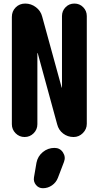

<svg xmlns="http://www.w3.org/2000/svg" viewBox="-20 -750 540 1051"><path d="M278.3 59.6Q308.6 59.6 324.7 84.5Q340.8 109.4 330.1 136.7L296.9 223.6Q287.1 249 264.6 264.6Q242.2 280.3 214.8 280.3Q191.4 280.3 176.8 262.2Q162.1 244.1 166 220.7L179.7 140.6Q186.5 105.5 214.4 82.5Q242.2 59.6 278.3 59.6ZM455.1 -662.1V-72.3Q455.1 -43 433.6 -21.5Q412.1 0 382.8 0Q350.6 0 325.7 -19Q300.8 -38.1 293 -69.3L186.5 -459Q186.5 -460 185.5 -460Q184.6 -460 184.6 -459V-70.3Q184.6 -41 164.1 -20.5Q143.6 0 114.7 0Q85.9 0 65.4 -20.5Q44.9 -41 44.9 -70.3V-657.2Q44.9 -688.5 65.9 -709.5Q86.9 -730.5 118.2 -730.5Q150.4 -730.5 176.8 -710.4Q203.1 -690.4 210.9 -659.2L317.4 -271.5Q317.4 -270.5 318.4 -270Q319.3 -269.5 319.3 -271.5V-662.1Q319.3 -690.4 338.9 -710.4Q358.4 -730.5 387.2 -730.5Q416 -730.5 435.5 -710.4Q455.1 -690.4 455.1 -662.1Z"/></svg>

Font: Rounded-X Mgen+ 2m bold
Style: Bold
Weight: 700
Designer: [Source Han Sans]
Ryoko NISHIZUKA  (kana & ideographs); Paul D. Hunt (Latin, Greek & Cyrillic); Wenlong ZHANG  (bopomofo
Version: Version 1.059.20150602